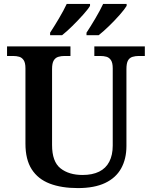

<svg xmlns="http://www.w3.org/2000/svg" viewBox="-20 -951 776 981"><path d="M378 10Q294 10 234 -13Q174 -36 142 -86Q110 -136 110 -217V-602Q110 -630 101 -643.5Q92 -657 78 -661Q64 -665 47 -665H16V-714H340V-665H309Q292 -665 277.5 -660.5Q263 -656 254.5 -642Q246 -628 246 -598V-210Q246 -125 289 -91Q332 -57 402 -57Q452 -57 486.5 -74Q521 -91 538.5 -125Q556 -159 556 -207V-602Q556 -630 547 -643.5Q538 -657 524 -661Q510 -665 493 -665H462V-714H720V-665H688Q672 -665 657 -660.5Q642 -656 634 -642Q626 -628 626 -598V-205Q626 -139 599 -90.5Q572 -42 517 -16Q462 10 378 10ZM422 -784Q443 -816 467 -856.5Q491 -897 507 -931H627V-921Q617 -904 591.5 -875Q566 -846 536.5 -817.5Q507 -789 484 -771H422ZM236 -784Q257 -816 281 -856.5Q305 -897 321 -931H440V-921Q430 -904 404 -875Q378 -846 349 -817.5Q320 -789 297 -771H236Z"/></svg>

Font: Noto Serif Bengali SemiBold
Style: Regular
Weight: 600
Version: Version 2.003